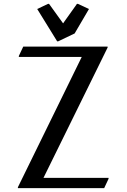

<svg xmlns="http://www.w3.org/2000/svg" viewBox="-20 -980 659 1000"><path d="M73.2 0V-4.9L405.8 -683.6H78.1V-688.5L101.1 -737.3H540.5V-732.4L206.5 -53.7H545.4V-48.8L522.5 0ZM277.8 -764.6 173.8 -933.1 230.5 -960H235.4L308.6 -858.4L380.9 -960H385.7L443.4 -933.1L368.7 -805.7L282.7 -764.6Z"/></svg>

Font: Nova Slim
Style: Book
Weight: 400
Version: Version 2.000